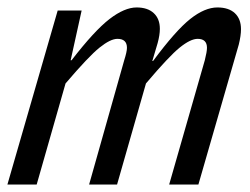

<svg xmlns="http://www.w3.org/2000/svg" viewBox="-34 -493 668 513"><path d="M184.1 -464.8 154.8 -332H157.2Q218.3 -411.1 258.5 -442.1Q298.8 -473.1 331.1 -473.1Q360.4 -473.1 376.7 -458Q393.1 -442.9 393.1 -416Q393.1 -399.4 387.2 -377.9L373 -330.1H375Q435.5 -411.6 474.4 -442.4Q513.2 -473.1 546.9 -473.1Q577.1 -473.1 593.5 -457.8Q609.9 -442.4 609.9 -415Q609.9 -397.9 604 -374L496.1 0H418L513.2 -332Q519 -355 519 -365.2Q519 -389.2 494.1 -389.2Q475.1 -389.2 446.3 -366Q417.5 -342.8 356 -270L278.8 0H204.1L297.9 -332Q305.2 -355 305.2 -365.2Q305.2 -389.2 279.8 -389.2Q261.2 -389.2 232.2 -366Q203.1 -342.8 141.1 -270L64 0H-14.2L120.1 -464.8Z"/></svg>

Font: IntelOne Mono
Style: Italic
Weight: 400
Italic angle: -16°
Designer: Fred Shallcrass
Foundry: Frere-Jones Type LLC
Version: Version 1.200;hotconv 1.1.0;makeotfexe 2.6.0;FJTRelease1.2